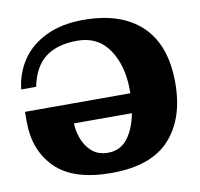

<svg xmlns="http://www.w3.org/2000/svg" viewBox="-80 -794 924 888"><g transform="rotate(-10 382.0 -350.0)"><path d="M736 -350Q736 -182 648 -86Q560 10 374 10Q196 10 112 -73Q28 -156 28 -291V-338H523V-351Q523 -468 471.5 -544Q420 -620 323 -620Q229 -620 173.5 -578Q118 -536 99 -443H29Q37 -518 77.5 -578.5Q118 -639 191.5 -674.5Q265 -710 367 -710Q545 -710 640.5 -618.5Q736 -527 736 -350ZM514 -246H242Q242 -216 254.5 -178.5Q267 -141 296.5 -113Q326 -85 375 -85Q431 -85 465.5 -128.5Q500 -172 514 -246Z"/></g></svg>

Font: Taviraj Black
Style: Regular
Weight: 900
Designer: Katatrad Team
Foundry: CadsonDemak
Version: Version 1.030